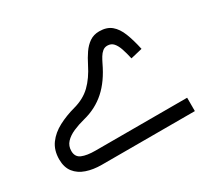

<svg xmlns="http://www.w3.org/2000/svg" viewBox="-122 -796 1072 989"><g transform="rotate(-30 413.5 -301.0)"><path d="M633.4 -398.5 702.7 -415Q690.1 -473.3 673.6 -515.2Q657.2 -557.1 630.2 -579.7Q603.3 -602.3 558.3 -602.3Q525.8 -602.3 501.3 -585.7Q476.9 -569.1 458.1 -541.8Q439.3 -514.5 423.2 -482.1Q391.7 -418.6 351.8 -380Q311.8 -341.5 251 -325.1Q196.6 -310.4 151 -286.4Q105.3 -262.4 78 -225.2Q50.7 -188 50.7 -133.4Q50.7 -86.3 73.8 -56.8Q96.9 -27.3 136.8 -13.7Q176.7 0 227.2 0H780.4V-79.5H235.7Q184.8 -79.5 155.6 -91.9Q126.4 -104.3 126.4 -139.8Q126.4 -169.9 145.4 -190.5Q164.5 -211.1 196.4 -225.1Q228.2 -239 266.4 -248.7Q341 -267.5 396.2 -316.7Q451.3 -365.8 491.7 -451.7Q499.3 -467.4 508.4 -482.6Q517.5 -497.8 529.6 -507.7Q541.7 -517.6 557.8 -517.6Q580.5 -517.6 594.3 -501.9Q608 -486.3 616.9 -459.5Q625.8 -432.7 633.4 -398.5Z"/></g></svg>

Font: Estedad-FD VF
Style: Regular
Weight: 100
Designer: Amin Abedi
Version: Version 7.3